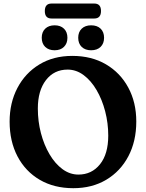

<svg xmlns="http://www.w3.org/2000/svg" viewBox="-20 -1022 806 1058"><path d="M378.5 -714Q484.5 -714 563.8 -667.5Q643 -621 687 -539.2Q731 -457.5 731 -352.5Q731 -244 687.5 -161.2Q644 -78.5 566 -31.8Q488 15 384 15Q278 15 199 -31.2Q120 -77.5 76.5 -160.2Q33 -243 33 -352Q33 -455.5 76 -537.5Q119 -619.5 196.8 -666.8Q274.5 -714 378.5 -714ZM576.5 -274.5Q576.5 -343.5 559.5 -408.8Q542.5 -474 512 -526Q481.5 -578 440.8 -608.2Q400 -638.5 352.5 -638.5Q278 -638.5 233.2 -580.5Q188.5 -522.5 188.5 -424Q188.5 -353.5 205.5 -288.5Q222.5 -223.5 253 -171.8Q283.5 -120 324.2 -90Q365 -60 412 -60Q485.5 -60 531 -116.8Q576.5 -173.5 576.5 -274.5ZM281 -745Q248.5 -745 229.2 -763.5Q210 -782 210 -814Q210 -845.5 229.2 -864Q248.5 -882.5 281 -882.5Q313.5 -882.5 332.5 -864Q351.5 -845.5 351.5 -814Q351.5 -782.5 332.5 -763.8Q313.5 -745 281 -745ZM482 -745Q449.5 -745 430.2 -763.5Q411 -782 411 -814Q411 -845.5 430.2 -864Q449.5 -882.5 482 -882.5Q515.5 -882.5 534.5 -864Q553.5 -845.5 553.5 -814Q553.5 -782.5 534.5 -763.8Q515.5 -745 482 -745ZM227 -961Q227 -1002.5 264 -1002.5H499.5Q536.5 -1002.5 536.5 -961.5Q536.5 -920 499.5 -920H264Q227 -920 227 -961Z"/></svg>

Font: Fraunces 72pt S100 SemiBold
Style: Regular
Weight: 600
Version: Version 1.000; ttfautohint (v1.8.3)